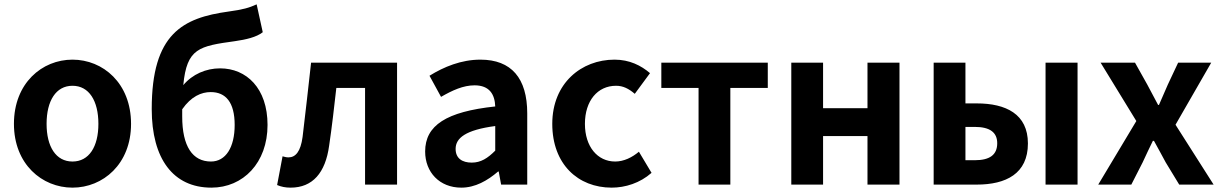

<svg xmlns="http://www.w3.org/2000/svg" viewBox="-20 -848 5611 882"><path d="M313 14C453 14 582 -94 582 -279C582 -466 453 -574 313 -574C173 -574 44 -466 44 -279C44 -94 173 14 313 14ZM313 -106C237 -106 194 -174 194 -279C194 -385 237 -454 313 -454C389 -454 432 -385 432 -279C432 -174 389 -106 313 -106Z M817 -346C858 -405 905 -425 948 -425C1017 -425 1058 -378 1058 -274C1058 -171 1017 -106 949 -106C865 -106 817 -175 817 -313ZM1159 -828C1124 -812 1096 -804 1030 -795C820 -766 677 -694 677 -347C677 -118 776 14 951 14C1097 14 1209 -100 1209 -274C1209 -443 1112 -534 991 -534C926 -534 864 -507 822 -457C838 -627 895 -636 1060 -659C1109 -666 1158 -677 1187 -700Z M1315 14C1416 14 1475 -54 1492 -179C1505 -266 1515 -356 1525 -444H1657V0H1804V-560H1409C1396 -446 1384 -332 1370 -219C1361 -152 1338 -125 1305 -125C1294 -125 1286 -128 1278 -130L1253 2C1272 10 1291 14 1315 14Z M2099 14C2163 14 2219 -18 2268 -60H2271L2282 0H2402V-327C2402 -489 2329 -574 2187 -574C2099 -574 2019 -541 1953 -500L2006 -403C2058 -433 2108 -456 2160 -456C2229 -456 2253 -414 2255 -359C2030 -335 1933 -272 1933 -152C1933 -57 1999 14 2099 14ZM2147 -101C2104 -101 2073 -120 2073 -164C2073 -214 2119 -251 2255 -269V-156C2220 -121 2189 -101 2147 -101Z M2790 14C2852 14 2920 -7 2973 -54L2915 -151C2884 -125 2846 -106 2806 -106C2725 -106 2667 -174 2667 -279C2667 -385 2725 -454 2810 -454C2842 -454 2868 -441 2896 -417L2966 -512C2925 -547 2872 -574 2803 -574C2651 -574 2517 -466 2517 -279C2517 -94 2635 14 2790 14Z M3189 0H3335V-444H3507V-560H3018V-444H3189Z M3615 0H3761V-223H3965V0H4112V-560H3965V-351H3761V-560H3615Z M4269 0H4467C4601 0 4702 -50 4702 -189C4702 -324 4601 -373 4467 -373H4415V-560H4269ZM4415 -112V-265H4458C4527 -265 4561 -240 4561 -190C4561 -137 4527 -112 4458 -112ZM4783 0H4930V-560H4783Z M5025 0H5177L5229 -102C5245 -136 5260 -169 5276 -201H5281C5299 -169 5317 -135 5335 -102L5397 0H5555L5380 -275L5544 -560H5392L5345 -460C5332 -429 5317 -397 5304 -366H5300C5283 -397 5266 -429 5250 -460L5194 -560H5036L5200 -292Z"/></svg>

Font: Noto Sans Mono CJK JP Bold
Style: Regular
Weight: 700
Designer: Ryoko NISHIZUKA (kana & ideographs); Paul D. Hunt (Latin, Greek & Cyrillic); Wenlong ZHANG (bopomofo); Sandoll Communica
Foundry: Adobe Systems Incorporated
Version: Version 1.004;PS 1.004;hotconv 1.0.82;makeotf.lib2.5.63406